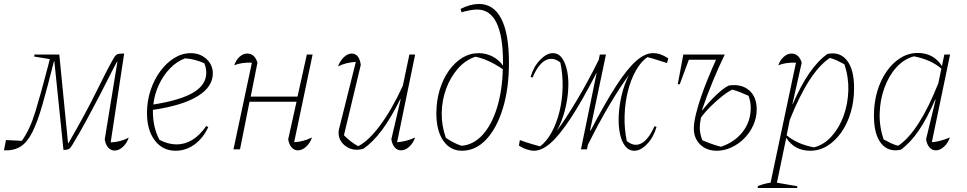

<svg xmlns="http://www.w3.org/2000/svg" viewBox="-56 -753 4873 968"><path d="M522 6Q503 6 489.5 -9Q476 -24 472 -50L536 -442H534Q521 -419 499 -375Q477 -331 447 -273Q417 -215 381.5 -149.5Q346 -84 306 -18Q298 -5 289.5 -1Q281 3 264 3L218 -444H216Q183 -313 158 -225.5Q133 -138 107 -86.5Q81 -35 47.5 -14Q14 7 -36 5L-26 -47L54 -43Q95 -100 122.5 -190.5Q150 -281 186 -419L195 -455L116 -468L118 -478H243L287 -31H289Q378 -185 432.5 -296.5Q487 -408 518 -461Q527 -476 535.5 -479.5Q544 -483 566 -483H570L502 -35Q551 -37 593 -59Q583 -30 563 -12Q543 6 522 6Z M829 7Q764 7 724.5 -45Q685 -97 685 -183Q685 -243 703 -297.5Q721 -352 752 -394Q783 -436 822.5 -460.5Q862 -485 906 -485Q953 -485 985 -455.5Q1017 -426 1017 -383Q1017 -315 940.5 -268Q864 -221 715 -199Q715 -193 715 -187Q715 -151 723 -115.5Q731 -80 748 -48Q792 -25 834 -25Q920 -25 984 -118L994 -112Q968 -56 924.5 -24.5Q881 7 829 7ZM984 -386Q984 -410 974 -434Q928 -455 877 -459Q833 -442 799.5 -406.5Q766 -371 744.5 -324.5Q723 -278 717 -226Q855 -248 919.5 -287Q984 -326 984 -386Z M1121 0 1214 -437Q1161 -439 1125 -424Q1134 -451 1152 -467Q1170 -483 1191 -483Q1228 -483 1242 -437L1208 -266H1444L1491 -478H1520L1427 -36Q1475 -39 1517 -60Q1507 -31 1487 -13Q1467 5 1446 5Q1427 5 1414 -10Q1401 -25 1397 -51L1439 -240H1202L1154 0Z M1917 -51 1964 -252 1962 -253Q1915 -158 1869.5 -97Q1824 -36 1776 -3Q1758 2 1744 2Q1706 2 1678.5 -23Q1651 -48 1651 -84Q1651 -95 1654 -105L1738 -441Q1687 -438 1648 -418Q1659 -447 1678 -465Q1697 -483 1717 -483Q1755 -483 1763 -426L1678 -71Q1714 -35 1750 -16Q1803 -43 1862 -123Q1921 -203 1975 -321L2008 -478H2037L1946 -36Q1993 -39 2037 -60Q2027 -31 2007 -13Q1987 5 1966 5Q1947 5 1934 -10Q1921 -25 1917 -51Z M2273 7Q2214 7 2179 -43.5Q2144 -94 2144 -181Q2144 -244 2160.5 -299Q2177 -354 2206.5 -396Q2236 -438 2274.5 -461.5Q2313 -485 2357 -485Q2395 -485 2427.5 -468Q2460 -451 2480 -422Q2480 -430 2480 -438Q2480 -705 2349 -705Q2335 -705 2312.5 -701Q2290 -697 2271 -691L2266 -708Q2315 -733 2359 -733Q2433 -733 2471.5 -658Q2510 -583 2510 -437Q2510 -308 2479.5 -207.5Q2449 -107 2395.5 -50Q2342 7 2273 7ZM2192 -58Q2233 -30 2271 -18Q2331 -23 2376.5 -72.5Q2422 -122 2449 -207.5Q2476 -293 2479 -404Q2406 -454 2341 -467Q2290 -450 2252.5 -407Q2215 -364 2193.5 -306Q2172 -248 2171 -183.5Q2170 -119 2192 -58Z M2637 7Q2621 7 2600.5 0.5Q2580 -6 2560 -19L2565 -47Q2587 -39 2600.5 -34.5Q2614 -30 2628 -26Q2642 -22 2667 -15Q2700 -40 2725 -85.5Q2750 -131 2764.5 -189.5Q2779 -248 2780.5 -312.5Q2782 -377 2769 -438Q2731 -468 2694.5 -449Q2658 -430 2629 -362L2619 -365Q2634 -417 2667 -451Q2700 -485 2731 -485Q2760 -485 2778 -459.5Q2796 -434 2804 -392Q2812 -350 2808.5 -298Q2805 -246 2791 -193Q2777 -140 2751 -93Q2796 -153 2852.5 -248Q2909 -343 2963 -452L2968 -478H2999L2919 -96L2922 -95Q2995 -235 3051 -321Q3107 -407 3151.5 -446Q3196 -485 3235 -485Q3256 -485 3273.5 -479Q3291 -473 3313 -459L3307 -435Q3280 -443 3258 -450.5Q3236 -458 3208 -465Q3175 -442 3149.5 -396.5Q3124 -351 3109.5 -292.5Q3095 -234 3093 -169.5Q3091 -105 3104 -42Q3142 -11 3178 -30.5Q3214 -50 3244 -117L3254 -113Q3239 -61 3206.5 -27Q3174 7 3142 7Q3114 7 3095.5 -17Q3077 -41 3069 -81.5Q3061 -122 3063.5 -172Q3066 -222 3078.5 -274.5Q3091 -327 3115 -375Q3068 -311 3014.5 -220.5Q2961 -130 2908 -23L2903 0H2873L2952 -385H2951Q2877 -241 2820 -155Q2763 -69 2719 -31Q2675 7 2637 7Z M3483 -198 3485 -197Q3519 -240 3556.5 -275.5Q3594 -311 3619 -322Q3682 -331 3720.5 -298Q3759 -265 3759 -202Q3759 -160 3742 -122Q3725 -84 3696 -55Q3667 -26 3631 -9.5Q3595 7 3558 7Q3506 7 3474 -24.5Q3442 -56 3442 -105Q3442 -133 3452 -175Q3462 -217 3478.5 -265Q3495 -313 3515 -361.5Q3535 -410 3554 -452H3417L3371 -328H3361L3389 -478H3598Q3569 -419 3538 -344Q3507 -269 3483 -198ZM3472 -109Q3472 -79 3485 -46Q3510 -35 3533 -27Q3556 -19 3579 -13Q3649 -37 3689 -89Q3729 -141 3729 -210Q3729 -239 3718 -270Q3696 -280 3676 -288Q3656 -296 3636 -301Q3614 -291 3585.5 -268.5Q3557 -246 3528 -217.5Q3499 -189 3478 -160Q3472 -129 3472 -109Z M3764 195 3765 185Q3798 172 3829 168L3957 -437Q3906 -439 3868 -424Q3877 -450 3895.5 -466.5Q3914 -483 3934 -483Q3972 -483 3986 -437L3939 -228L3940 -227Q3982 -323 4024.5 -384.5Q4067 -446 4115 -481Q4178 -494 4214 -448.5Q4250 -403 4250 -309Q4250 -243 4233 -186Q4216 -129 4185.5 -85.5Q4155 -42 4115 -17.5Q4075 7 4029 7Q3950 7 3908 -58L3861 168L3964 186L3963 195ZM3910 -71Q3963 -26 4048 -10Q4098 -23 4136.5 -65.5Q4175 -108 4197 -168.5Q4219 -229 4221 -297Q4223 -365 4201 -429Q4183 -439 4165 -447.5Q4147 -456 4128 -461Q4023 -392 3926 -149Z M4485 2Q4422 15 4386 -30.5Q4350 -76 4350 -170Q4350 -236 4367 -293Q4384 -350 4414.5 -393.5Q4445 -437 4485 -461.5Q4525 -486 4571 -486Q4651 -486 4693 -420L4705 -478H4734L4642 -36Q4683 -39 4733 -60Q4723 -31 4703 -13Q4683 5 4662 5Q4643 5 4630 -10Q4617 -25 4613 -51L4661 -250L4659 -251Q4618 -156 4575.5 -94Q4533 -32 4485 2ZM4399 -50Q4417 -40 4435 -31.5Q4453 -23 4472 -18Q4577 -87 4675 -334L4690 -407Q4638 -452 4552 -469Q4502 -456 4463.5 -413.5Q4425 -371 4403 -310.5Q4381 -250 4379 -182Q4377 -114 4399 -50Z"/></svg>

Font: Piazzolla Thin
Style: Italic
Weight: 100
Italic angle: -11.3°
Designer: Juan Pablo del Peral
Foundry: Huerta Tipografica
Version: Version 1.330